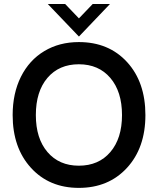

<svg xmlns="http://www.w3.org/2000/svg" viewBox="-20 -921 788 956"><path d="M372.5 14.5Q225 14.5 134 -85.5Q43 -185.5 43 -348Q43 -456 84.2 -538.8Q125.5 -621.5 200.5 -666.5Q275.5 -711.5 372.5 -711.5Q521.5 -711.5 612.8 -611.8Q704 -512 704 -348Q704 -185 612.2 -85.2Q520.5 14.5 372.5 14.5ZM158.5 -348Q158.5 -231.5 216.5 -163.8Q274.5 -96 372.5 -96Q471.5 -96 529.5 -164Q587.5 -232 587.5 -348Q587.5 -464.5 529.5 -532.8Q471.5 -601 372.5 -601Q274 -601 216.2 -533.2Q158.5 -465.5 158.5 -348ZM218 -901H304.5L373 -829.5L441.5 -901H527.5L373 -739Z"/></svg>

Font: HK Grotesk SemiBold
Style: Regular
Weight: 600
Designer: Alfredo Marco Pradil
Foundry: Hanken Design Co.
Version: Version 3.001;FEAKit 1.0